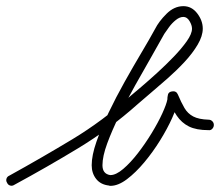

<svg xmlns="http://www.w3.org/2000/svg" viewBox="-37 -577 715 624"><path d="M-14 17Q-18 11 -16 4Q-14 -3 -7 -6Q98 -64 197.5 -124Q297 -184 387 -265Q399 -275 422.5 -295Q446 -315 474 -340.5Q502 -366 527.5 -392.5Q553 -419 570 -443Q587 -467 587 -484Q587 -495 579 -508.5Q571 -522 559 -522Q547 -522 534.5 -512Q522 -502 512.5 -489Q503 -476 497 -467Q497 -467 497 -467Q497 -467 497 -467Q480 -436 455 -392.5Q430 -349 402.5 -300Q375 -251 351 -202Q327 -153 311.5 -111Q296 -69 296 -40Q296 -12 321 -8Q322 -8 322 -8Q340 -8 363.5 -28Q387 -48 411 -79Q435 -110 456 -144.5Q477 -179 490.5 -208.5Q504 -238 507 -254Q507 -255 507 -254Q507 -254 507 -254Q507 -261 508 -265Q509 -278 522 -280Q536 -282 541 -270Q552 -244 562.5 -226Q573 -208 591 -198.5Q609 -189 641 -188Q641 -188 641 -188Q641 -188 641 -188Q648 -188 653 -183Q658 -178 658 -171Q658 -164 653 -158.5Q648 -153 641 -154Q601 -154 577 -166Q553 -178 537.5 -201Q522 -224 509 -256Q506 -263 511.5 -267Q517 -271 524 -272Q531 -273 537 -270.5Q543 -268 542 -261Q542 -259 542 -256Q542 -253 541 -250Q541 -250 541 -250Q541 -250 541 -250Q538 -228 522.5 -193.5Q507 -159 483.5 -121Q460 -83 432 -49.5Q404 -16 375.5 5.5Q347 27 322 27Q319 27 317 26Q290 23 275.5 4.5Q261 -14 261 -40Q261 -72 276.5 -116.5Q292 -161 316 -211Q340 -261 368 -311Q396 -361 422.5 -405.5Q449 -450 467 -483Q467 -483 467 -483Q467 -483 467 -483Q479 -507 504 -532Q529 -557 559 -557Q586 -557 604 -533.5Q622 -510 622 -484Q622 -460 605.5 -432Q589 -404 563 -376Q537 -348 508 -322.5Q479 -297 453 -275Q427 -253 411 -239Q319 -157 217.5 -95.5Q116 -34 9 24Q3 28 -4 26Q-11 24 -14 17Z"/></svg>

Font: FRB American Cursive
Style: Italic
Weight: 400
Italic angle: -25°
Version: Version 2.0;Modular Font Editor K font №1